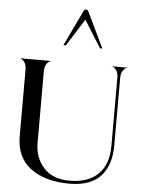

<svg xmlns="http://www.w3.org/2000/svg" viewBox="-65 -1071 837 1133"><g transform="rotate(5 353.0 -505.0)"><path d="M575.2 -700.2H676.8Q661.1 -700.2 647.5 -683.1Q633.8 -666 633.8 -636.7V-234.4Q633.8 -181.6 621.1 -138.7Q608.4 -95.7 580.6 -61Q552.7 -26.4 504.4 -7.3Q456.1 11.7 389.6 11.7Q246.1 11.7 159.7 -52.2Q73.2 -116.2 73.2 -242.2V-636.7Q73.2 -666 59.6 -683.1Q45.9 -700.2 30.3 -700.2H224.6Q209 -700.2 195.3 -683.1Q181.6 -666 181.6 -636.7V-210.9Q181.6 -125 234.9 -65.4Q288.1 -5.9 388.7 -5.9Q497.1 -5.9 557.1 -63.5Q617.2 -121.1 617.2 -231.4V-636.7Q617.2 -666 603.5 -683.1Q589.8 -700.2 575.2 -700.2ZM399.4 -960.9 297.9 -799.8H283.2L384.8 -1011.7Q388.7 -1020.5 398.4 -1020.5Q408.2 -1020.5 412.1 -1011.7L513.7 -799.8H500Z"/></g></svg>

Font: Olivea
Style: LigaturesFont
Weight: 400
Designer: Achmad Aprilia Pratama
Version: Version 001.000